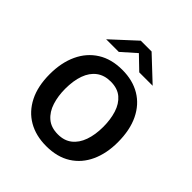

<svg xmlns="http://www.w3.org/2000/svg" viewBox="-194 -820 956 956"><g transform="rotate(45 284.0 -342.0)"><path d="M284.5 10Q212 10 158 -21.2Q104 -52.5 74 -112Q44 -171.5 44 -256Q44 -337.5 72.5 -398.5Q101 -459.5 154.8 -493.2Q208.5 -527 285 -527Q358 -527 411.5 -495.2Q465 -463.5 494.5 -402.8Q524 -342 524 -256Q524 -177.5 496.5 -117.5Q469 -57.5 415.8 -23.8Q362.5 10 284.5 10ZM285 -72.5Q329.5 -72.5 359 -95.8Q388.5 -119 403.5 -161.2Q418.5 -203.5 418.5 -259Q418.5 -310.5 405.2 -352.8Q392 -395 362.8 -420Q333.5 -445 285 -445Q240.5 -445 210.2 -422.2Q180 -399.5 165 -357.8Q150 -316 150 -259Q150 -208.5 163.5 -166Q177 -123.5 206.8 -98Q236.5 -72.5 285 -72.5ZM120 -577.5 247 -694.5H323L447.5 -577.5H353L284 -644L209 -577.5Z"/></g></svg>

Font: Public Sans Thin Medium
Style: Regular
Weight: 500
Version: Version 2.001